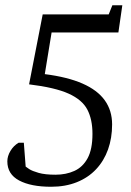

<svg xmlns="http://www.w3.org/2000/svg" viewBox="-20 -703 502 733"><path d="M175 10Q98 10 53 -14Q8 -38 8 -87Q8 -107 20 -127Q32 -147 51 -158H71L78 -67Q80 -65 91.5 -57.5Q103 -50 127.5 -43Q152 -36 192 -36Q232 -36 264 -50.5Q296 -65 314.5 -99Q333 -133 333 -192Q333 -247 313.5 -284.5Q294 -322 242 -345.5Q190 -369 91 -381L143 -648H395L409 -683H447L432 -579H177L151 -420Q238 -409 295 -384Q352 -359 380 -320Q408 -281 408 -228Q408 -176 392.5 -132.5Q377 -89 347 -57Q317 -25 273.5 -7.5Q230 10 175 10Z"/></svg>

Font: Faustina Light
Style: Italic
Weight: 300
Italic angle: -8°
Designer: Alfonso Garcia
Foundry: http://www.omnibus-type.com
Version: Version 1.200